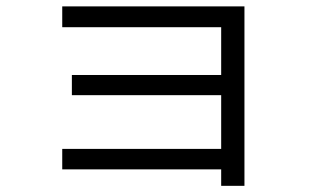

<svg xmlns="http://www.w3.org/2000/svg" viewBox="-20 -567 978 604"><path d="M675.8 -34.2H175.8V-98.6H675.8V-267.6H206.1V-331.1H675.8V-481.4H175.8V-546.9H749V17.6H675.8Z"/></svg>

Font: Pretendard
Style: Regular
Weight: 400
Designer: Base glyphs from Inter by Rasmus Andersson; Hangeul glyphs from Noto Sans CJK(Source Han Sans) by Jang Soo-young and Kan
Foundry: Kil Hyung-jin
Version: Version 1.309